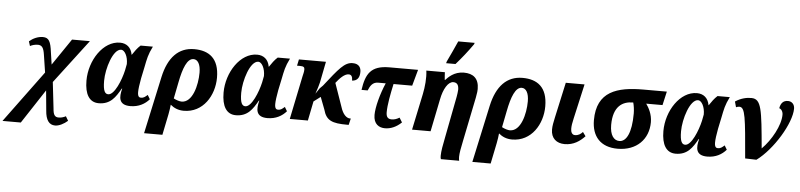

<svg xmlns="http://www.w3.org/2000/svg" viewBox="-163 -1146 7135 1713"><g transform="rotate(5 3405.0 -289.5)"><path d="M-108 241H56L256 -64L273 116C279 198 308 241 363 241C398 241 441 219 475 189L452 150C440 158 412 167 394 167C351 170 340 143 336 91L309 -144L607 -536H447L285 -298L269 -407C257 -503 240 -536 186 -536C142 -536 97 -515 65 -487L78 -446C98 -457 122 -462 140 -463C185 -467 200 -440 209 -378L233 -222Z M733 9C838 9 882 -59 927 -139H931C910 -60 911 10 1016 10C1091 10 1147 -22 1185 -66L1163 -103C1141 -84 1128 -73 1106 -73C1094 -73 1075 -74 1075 -121C1075 -148 1081 -192 1091 -246L1112 -346C1128 -425 1133 -460 1171 -536H1061C1033 -511 1012 -481 990 -448H988C977 -512 935 -546 876 -546C726 -546 607 -365 607 -183C607 -61 649 9 733 9ZM811 -78C783 -78 764 -101 764 -195C764 -304 819 -484 892 -484C923 -484 954 -430 953 -361L942 -304C922 -215 867 -78 811 -78Z M1160 240H1324L1362 54C1369 18 1372 -5 1375 -34C1407 -7 1445 10 1495 10C1668 10 1765 -150 1765 -310C1765 -482 1674 -546 1541 -546C1401 -546 1310 -451 1271 -273ZM1469 -70C1451 -70 1421 -79 1397 -92L1426 -238C1451 -368 1486 -457 1542 -457C1581 -457 1606 -415 1606 -341C1606 -227 1566 -70 1469 -70Z M1961 9C2066 9 2110 -59 2155 -139H2159C2138 -60 2139 10 2244 10C2319 10 2375 -22 2413 -66L2391 -103C2369 -84 2356 -73 2334 -73C2322 -73 2303 -74 2303 -121C2303 -148 2309 -192 2319 -246L2340 -346C2356 -425 2361 -460 2399 -536H2289C2261 -511 2240 -481 2218 -448H2216C2205 -512 2163 -546 2104 -546C1954 -546 1835 -365 1835 -183C1835 -61 1877 9 1961 9ZM2039 -78C2011 -78 1992 -101 1992 -195C1992 -304 2047 -484 2120 -484C2151 -484 2182 -430 2181 -361L2170 -304C2150 -215 2095 -78 2039 -78Z M2986 -51H2978C2948 -51 2914 -81 2894 -147L2821 -356C2855 -400 2896 -442 2933 -442C2956 -442 2968 -427 2968 -389C3016 -392 3035 -424 3035 -473C3035 -504 3022 -545 2960 -545C2887 -545 2839 -482 2713 -322L2686 -295L2652 -244C2664 -275 2681 -335 2684 -349L2721 -536H2479L2467 -479H2494C2525 -479 2535 -471 2535 -452C2535 -428 2529 -412 2524 -388L2444 0H2606L2641 -174L2702 -220L2744 -110C2770 -14 2823 7 2958 7H2972Z M3297 9C3347 9 3398 -12 3444 -56L3419 -97C3396 -83 3373 -75 3351 -75C3316 -75 3300 -92 3300 -135C3300 -201 3319 -300 3339 -391H3506L3546 -536H3288C3123 -536 3080 -458 3059 -314H3114C3131 -356 3152 -391 3201 -391H3269C3226 -292 3194 -171 3194 -102C3194 -19 3244 9 3297 9Z M3790 -617H3874C3927 -677 3974 -736 4024 -807L4028 -820H3881C3850 -752 3826 -697 3795 -634ZM3818 240H3982C3980 232 3978 224 3978 206C3978 174 3988 120 4001 59L4081 -334C4090 -380 4091 -399 4091 -412C4091 -508 4038 -547 3956 -547C3867 -547 3817 -491 3794 -467H3791C3789 -493 3786 -519 3786 -536H3620C3629 -471 3621 -390 3607 -323L3539 0H3705L3764 -291C3782 -385 3823 -454 3869 -454C3903 -454 3918 -433 3918 -390C3918 -379 3913 -343 3910 -327L3839 41C3825 110 3814 169 3814 208C3814 218 3814 230 3818 240Z M4100 240H4264L4302 54C4309 18 4312 -5 4315 -34C4347 -7 4385 10 4435 10C4608 10 4705 -150 4705 -310C4705 -482 4614 -546 4481 -546C4341 -546 4250 -451 4211 -273ZM4409 -70C4391 -70 4361 -79 4337 -92L4366 -238C4391 -368 4426 -457 4482 -457C4521 -457 4546 -415 4546 -341C4546 -227 4506 -70 4409 -70Z M4906 10C4987 10 5042 -30 5086 -76L5060 -112C5041 -92 5022 -78 4990 -78C4966 -78 4953 -101 4953 -131C4953 -158 4957 -183 4967 -226L5037 -536H4869L4800 -222C4790 -176 4783 -143 4783 -110C4783 -31 4834 10 4906 10Z M5380 10C5551 10 5656 -99 5656 -252C5656 -324 5623 -381 5600 -413H5746L5774 -536H5564C5330 -536 5148 -484 5148 -226C5148 -81 5227 10 5380 10ZM5390 -60C5341 -60 5305 -105 5305 -197C5305 -364 5389 -413 5480 -413H5484C5491 -389 5497 -349 5497 -316C5497 -141 5452 -60 5390 -60Z M5900 9C6005 9 6049 -59 6094 -139H6098C6077 -60 6078 10 6183 10C6258 10 6314 -22 6352 -66L6330 -103C6308 -84 6295 -73 6273 -73C6261 -73 6242 -74 6242 -121C6242 -148 6248 -192 6258 -246L6279 -346C6295 -425 6300 -460 6338 -536H6228C6200 -511 6179 -481 6157 -448H6155C6144 -512 6102 -546 6043 -546C5893 -546 5774 -365 5774 -183C5774 -61 5816 9 5900 9ZM5978 -78C5950 -78 5931 -101 5931 -195C5931 -304 5986 -484 6059 -484C6090 -484 6121 -430 6120 -361L6109 -304C6089 -215 6034 -78 5978 -78Z M6522 -3 6623 0C6770 -107 6918 -354 6918 -483C6918 -521 6894 -547 6858 -547C6817 -547 6794 -522 6786 -476C6805 -470 6820 -449 6820 -420C6820 -325 6744 -187 6661 -105C6630 -452 6620 -543 6533 -545C6491 -546 6438 -535 6387 -501L6401 -451C6410 -456 6423 -458 6431 -458C6483 -458 6491 -366 6522 -3Z"/></g></svg>

Font: Noto Serif SemiCondensed Extra
Style: Italic
Weight: 800
Width: 4
Italic angle: -12°
Designer: Monotype Design Team
Foundry: Monotype Imaging Inc.
Version: Version 1.901